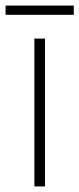

<svg xmlns="http://www.w3.org/2000/svg" viewBox="-41 -667 284 687"><path d="M120 0H82V-529H120ZM223 -647V-614H-21V-647Z"/></svg>

Font: Noto Sans Sinhala SemiCondensed ExtraLight
Style: Regular
Weight: 200
Width: 4
Designer: Jelle Bosma - Monotype Design Team
Foundry: Monotype Imaging Inc.
Version: Version 2.006; ttfautohint (v1.8.4.7-5d5b)